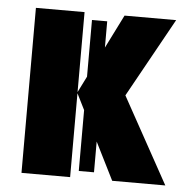

<svg xmlns="http://www.w3.org/2000/svg" viewBox="-45 -597 622 641"><g transform="rotate(5 266.0 -276.5)"><path d="M354 0 291 -126V-23H240V-227L213 -281V0H50V-553H213V-285L240 -339V-529H291V-441L347 -553H520L373 -288L532 0Z"/></g></svg>

Font: Noto Sans UI CondBlack
Style: Regular
Weight: 900
Width: 3
Designer: Monotype Design Team
Foundry: Monotype Imaging Inc.
Version: Version 1.001